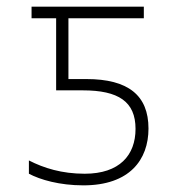

<svg xmlns="http://www.w3.org/2000/svg" viewBox="-20 -550 540 578"><path d="M231 8C370 8 427 -69 427 -163C427 -263 366 -312 240 -312H186V-495H413V-530H75V-495H149V-278H229C337 -278 388 -244 388 -162C388 -83 340 -27 235 -27C166 -27 112 -44 67 -67V-27C101 -9 159 8 231 8Z"/></svg>

Font: Noto Sans Mono ExtraCondensed ExtraLight
Style: Regular
Weight: 200
Width: 2
Designer: Monotype Design Team
Foundry: Monotype Imaging Inc.
Version: Version 2.014